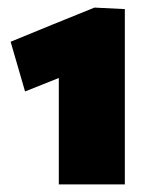

<svg xmlns="http://www.w3.org/2000/svg" viewBox="-20 -786 397 506"><path d="M135 -300V-580.5Q114 -572 91.8 -563.2Q69.5 -554.5 46 -545L8 -676Q65 -699.5 119.8 -721.8Q174.5 -744 229 -766L309 -762V-300Z"/></svg>

Font: Commissioner Black
Style: Regular
Weight: 900
Designer: Kostas Bartsokas
Foundry: Kostas Bartsokas
Version: Version 1.000; ttfautohint (v1.8.3)